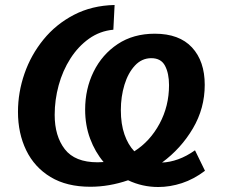

<svg xmlns="http://www.w3.org/2000/svg" viewBox="-20 -736 901 769"><path d="M342 12Q247 12 182.5 -27Q118 -66 85 -134Q52 -202 52 -288Q52 -366 78 -441Q104 -516 154 -577.5Q204 -639 276 -676.5Q348 -714 439 -716L434 -617Q380 -612 336.5 -581Q293 -550 262 -501.5Q231 -453 215 -394.5Q199 -336 199 -276Q199 -191 239.5 -138.5Q280 -86 371 -86Q383 -86 395 -87Q361 -127 341 -180.5Q321 -234 321 -297Q321 -380 355 -449Q389 -518 451.5 -559.5Q514 -601 600 -601Q698 -601 749 -546Q800 -491 800 -396Q800 -302 752.5 -221.5Q705 -141 629 -85Q660 -86 693.5 -98Q727 -110 761 -134L801 -52Q756 -18 708.5 -2.5Q661 13 614 13Q550 13 493 -14Q417 12 342 12ZM464 -295Q464 -239 478.5 -197.5Q493 -156 518 -130Q581 -170 619 -240.5Q657 -311 657 -395Q657 -442 641 -472.5Q625 -503 586 -503Q548 -503 520.5 -473.5Q493 -444 478.5 -396.5Q464 -349 464 -295Z"/></svg>

Font: Bitter
Style: Bold Italic
Weight: 700
Italic angle: -9°
Designer: Sol Matas, and Bitter project Authors
Foundry: Sol Matas
Version: Version 2.001